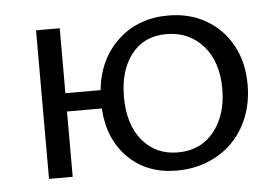

<svg xmlns="http://www.w3.org/2000/svg" viewBox="-39 -474 770 533"><g transform="rotate(-5 346.0 -207.5)"><path d="M78 -414H144V-233H242Q251 -319 307 -371Q363 -423 447 -423Q506 -423 552 -396.5Q598 -370 624 -322.5Q650 -275 650 -213Q650 -148 622 -97.5Q594 -47 544.5 -19.5Q495 8 434 8Q351 8 298.5 -44Q246 -96 241 -182H144V0H78ZM441 -42Q505 -42 542 -88.5Q579 -135 579 -207Q579 -283 539.5 -327.5Q500 -372 437 -372Q375 -372 340 -327Q305 -282 305 -209Q305 -131 342.5 -86.5Q380 -42 441 -42Z"/></g></svg>

Font: QiushuiShotai Bright
Style: Regular
Weight: 400
Designer: Christian Thalmann (Catharsis Fonts)
Version: Version 1.250;